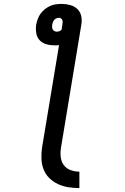

<svg xmlns="http://www.w3.org/2000/svg" viewBox="-20 -755 640 982"><path d="M386 207Q358 207 329.5 202.5Q301 198 276.5 186.5Q252 175 232.5 156Q213 137 203 111.5Q193 86 192 57.5Q191 29 195 0L282 -524Q276 -523 270 -523Q264 -523 259 -523Q237 -523 216.5 -529Q196 -535 182.5 -549.5Q169 -564 165.5 -585.5Q162 -607 165 -628Q168 -643 173 -657.5Q178 -672 187.5 -685Q197 -698 209.5 -708Q222 -718 236.5 -724.5Q251 -731 266 -733Q281 -735 296 -735Q318 -735 339.5 -729Q361 -723 376 -708.5Q391 -694 395.5 -672.5Q400 -651 396 -629L292 0Q288 24 290.5 47.5Q293 71 306 89Q319 107 341 115Q363 123 386 123ZM271 -593Q277 -593 283.5 -595.5Q290 -598 295 -603L299 -629Q300 -635 300.5 -641Q301 -647 299 -652Q297 -657 292.5 -660.5Q288 -664 282 -664Q276 -664 269 -661.5Q262 -659 257.5 -653.5Q253 -648 250.5 -641.5Q248 -635 247 -629Q246 -622 246.5 -615.5Q247 -609 250 -604Q253 -599 258.5 -596Q264 -593 271 -593Z"/></svg>

Font: Iosevka Slab MdExObl
Style: Regular
Weight: 500
Width: 7
Italic angle: -9°
Monospace: yes
Designer: Belleve Invis
Foundry: Belleve Invis
Version: Version 11.1.1; ttfautohint (v1.8.3)